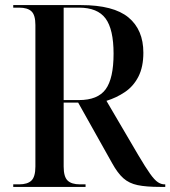

<svg xmlns="http://www.w3.org/2000/svg" viewBox="-20 -734 669 754"><path d="M32 0V-10H55Q88 -10 103.5 -25Q119 -40 119 -80V-636Q119 -675 103.5 -689.5Q88 -704 55 -704H32V-714H298Q426 -714 484.5 -665.5Q543 -617 543 -527Q543 -471 523.5 -433Q504 -395 470.5 -372.5Q437 -350 398 -338L523 -125Q552 -76 569.5 -51.5Q587 -27 600 -18.5Q613 -10 626 -10H629V0H609Q554 0 520.5 -7Q487 -14 464.5 -34Q442 -54 421 -92L287 -331H230V-80Q230 -40 245.5 -25Q261 -10 294 -10H316V0ZM290 -341Q364 -341 395 -383.5Q426 -426 426 -523Q426 -619 394.5 -661.5Q363 -704 290 -704H230V-341Z"/></svg>

Font: Noto Serif Display SemiCondensed Medium
Style: Regular
Weight: 500
Width: 4
Designer: Monotype Design Team
Foundry: Monotype Imaging Inc.
Version: Version 2.009